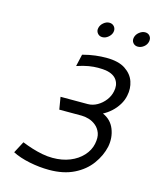

<svg xmlns="http://www.w3.org/2000/svg" viewBox="-103 -731 666 814"><g transform="rotate(15 230.0 -323.5)"><path d="M276 -658Q263 -658 251 -648Q239 -638 236 -624Q233 -611 241 -601Q249 -591 262 -591Q276 -591 288 -601Q300 -611 303 -624Q306 -638 298 -648Q290 -658 276 -658ZM433 -658Q420 -658 407.5 -648Q395 -638 392 -624Q389 -610 397 -600.5Q405 -591 418 -591Q432 -591 444 -600.5Q456 -610 459 -624Q462 -638 454.5 -648Q447 -658 433 -658ZM187 -444Q217 -454 239 -457.5Q261 -461 279 -461Q297 -461 313 -459Q331 -456 343.5 -449Q356 -442 363 -431Q370 -420 371.5 -407.5Q373 -395 370 -382Q366 -361 352 -342.5Q338 -324 318 -312.5Q298 -301 276 -301H157L166 -247H264Q279 -247 296 -242Q313 -237 327.5 -225Q342 -213 349 -194Q356 -175 350 -146Q344 -117 322 -93Q300 -69 266.5 -55.5Q233 -42 191 -42Q168 -42 145 -46.5Q122 -51 99.5 -58Q77 -65 55 -74L28 -23Q59 -7 103 2Q147 11 190 11Q253 11 298.5 -11.5Q344 -34 371 -71Q398 -108 407 -149Q415 -190 400.5 -226.5Q386 -263 349 -279Q368 -289 384.5 -304Q401 -319 413 -338.5Q425 -358 429 -379Q436 -411 426 -441Q416 -471 386 -491Q356 -511 302 -511Q280 -511 254.5 -508Q229 -505 199 -497Z"/></g></svg>

Font: Advent Pro
Style: Italic
Weight: 400
Italic angle: -12°
Designer: VivaRado, Andreas Kalpakidis
Foundry: VivaRado, Andreas Kalpakidis
Version: Version 3.000